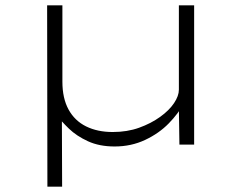

<svg xmlns="http://www.w3.org/2000/svg" viewBox="-20 -540 911 717"><path d="M157 157 156 -520H213V-235Q213 -173 236 -131Q259 -89 301.5 -68Q344 -47 401 -47Q455 -47 499.5 -63Q544 -79 578 -103.5Q612 -128 630 -155Q648 -182 648 -205V-520H705V0H650L648 -135L667 -155Q647 -117 610.5 -79.5Q574 -42 522 -17.5Q470 7 408 7Q351 7 308.5 -12.5Q266 -32 237.5 -59.5Q209 -87 192 -110L211 -126L212 157Z"/></svg>

Font: Lexend Zetta ExtraLight
Style: Regular
Weight: 250
Version: Version 1.007